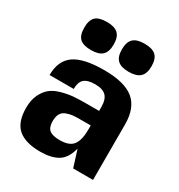

<svg xmlns="http://www.w3.org/2000/svg" viewBox="-175 -845 905 972"><g transform="rotate(30 278.0 -359.0)"><path d="M390 0 359 -98Q343 -36 304.5 -13Q266 10 202 10Q116 10 73 -26.5Q30 -63 30 -148Q30 -193 45.5 -225Q61 -257 83.5 -275Q106 -293 142 -303Q178 -313 209.5 -315.5Q241 -318 283 -318H358V-340Q358 -385 338 -405Q318 -425 274 -425Q230 -425 210.5 -407.5Q191 -390 191 -350H50Q50 -434 104 -472Q158 -510 278 -510Q397 -510 451.5 -465.5Q506 -421 506 -324V0ZM358 -233H295Q268 -233 251.5 -231Q235 -229 216.5 -222Q198 -215 189 -198.5Q180 -182 180 -156Q180 -120 198 -105Q216 -90 259 -90Q316 -90 337 -119.5Q358 -149 358 -208ZM168 -728Q213 -728 233.5 -708.5Q254 -689 254 -646Q254 -603 233.5 -583.5Q213 -564 168 -564Q122 -564 102 -583Q82 -602 82 -646Q82 -690 102 -709Q122 -728 168 -728ZM388 -728Q434 -728 454.5 -708.5Q475 -689 475 -646Q475 -603 454 -583.5Q433 -564 388 -564Q343 -564 322.5 -583.5Q302 -603 302 -646Q302 -689 322.5 -708.5Q343 -728 388 -728Z"/></g></svg>

Font: Fivo Sans Modern
Style: Regular
Weight: 700
Designer: Alexander Slobzheninov
Foundry: Alexander Slobzheninov
Version: 1.0